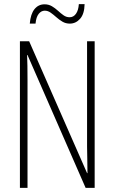

<svg xmlns="http://www.w3.org/2000/svg" viewBox="-20 -915 557 935"><path d="M441 0H397L114 -647H112Q113 -623 113.5 -594Q114 -565 114 -526V0H77V-714H122L404 -72H406Q406 -108 405 -143.5Q404 -179 404 -202V-714H441ZM125 -800Q129 -847 148 -870.5Q167 -894 197 -894Q217 -894 233 -884.5Q249 -875 262.5 -862.5Q276 -850 289.5 -840.5Q303 -831 319 -831Q338 -831 350 -848Q362 -865 364 -895H392Q391 -847 370 -823.5Q349 -800 320 -800Q300 -800 284 -809.5Q268 -819 254 -831.5Q240 -844 226.5 -853.5Q213 -863 198 -863Q181 -863 168.5 -847.5Q156 -832 153 -800Z"/></svg>

Font: Noto Sans Lao ExtraCondensed ExtraLight
Style: Regular
Weight: 200
Width: 2
Designer: Monotype Design Team
Foundry: Monotype Imaging Inc.
Version: Version 2.003; ttfautohint (v1.8.4.7-5d5b)